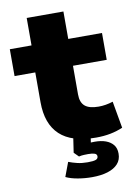

<svg xmlns="http://www.w3.org/2000/svg" viewBox="-92 -697 677 958"><g transform="rotate(-10 246.0 -217.5)"><path d="M350 11Q227 11 167 -45Q107 -101 107 -211V-362H2V-498H112V-637H298V-498H469V-362H298V-217Q298 -176 320 -157.5Q342 -139 389 -139Q407 -139 425 -142Q443 -145 462 -151L486 -15Q456 -2 422.5 4.5Q389 11 350 11ZM296 202Q260 202 224.5 196Q189 190 164 178L191 106Q212 114 235 119.5Q258 125 287 125Q316 125 328 120.5Q340 116 340 104Q340 93 328.5 89Q317 85 296 85Q287 85 274.5 85.5Q262 86 249 89L226 66L239 -21H327L315 59L274 39Q288 34 305 32Q322 30 339 30Q371 30 394.5 38.5Q418 47 432 64Q446 81 446 109Q446 140 427.5 160.5Q409 181 375.5 191.5Q342 202 296 202Z"/></g></svg>

Font: Nunito Sans 10pt SemiExpanded Black
Style: Regular
Weight: 900
Width: 6
Designer: Vernon Adams
Foundry: Vernon Adams
Version: Version 3.101;gftools[0.9.27]